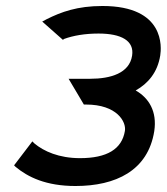

<svg xmlns="http://www.w3.org/2000/svg" viewBox="-20 -610 557 641"><path d="M27 -58 32 -53C73 -19 133 11 232 11C366 11 474 -40 495 -172C505 -238 477 -283 433 -308C474 -331 506 -368 515 -425C519 -451 532 -590 322 -590C238 -590 184 -570 136 -546L121 -538L190 -477L194 -480C224 -491 263 -498 309 -498C385 -498 429 -474 421 -424C412 -366 350 -347 281 -347H209L260 -261H267C371 -261 402 -203 397 -173C387 -112 337 -82 247 -82C177 -82 126 -105 95 -131L88 -138Z"/></svg>

Font: Charger Pro
Style: ExBdSuExtObl
Weight: 400
Designer: Jasper
Foundry: Cannot Into Space Fonts
Version: Version 1.09